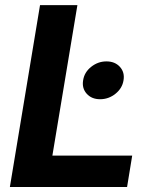

<svg xmlns="http://www.w3.org/2000/svg" viewBox="-20 -748 610 768"><path d="M19.5 0 140.1 -727.5H289.6L189.5 -125.5H508.8L488.3 0ZM380.4 -351.1Q346.7 -351.1 326.9 -373Q307.1 -395 312.5 -426.8Q317.4 -459 344.7 -480.7Q372.1 -502.4 405.8 -502.4Q439.9 -502.4 459.7 -480.5Q479.5 -458.5 474.1 -426.8Q469.2 -395 441.9 -373Q414.6 -351.1 380.4 -351.1Z"/></svg>

Font: Inter 20pt
Style: Bold Italic
Weight: 700
Italic angle: -9.3988°
Version: Version 4.001;git-66647c0bb